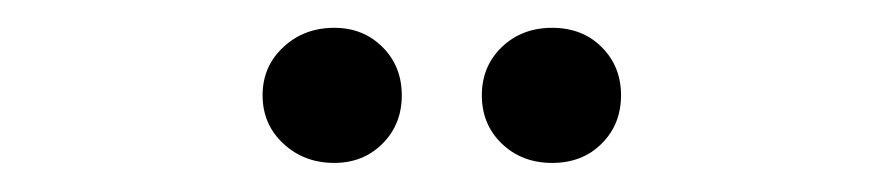

<svg xmlns="http://www.w3.org/2000/svg" viewBox="-20 -632 626 136"><path d="M216.8 -516.6Q195.3 -516.6 180.7 -530.3Q166 -543.9 166 -564.5Q166 -585 180.7 -598.6Q195.3 -612.3 216.8 -612.3Q237.3 -612.3 251 -598.6Q264.6 -585 264.6 -564.5Q264.6 -543.9 251 -530.3Q237.3 -516.6 216.8 -516.6ZM371.1 -516.6Q349.6 -516.6 335.4 -530.3Q321.3 -543.9 321.3 -564.5Q321.3 -585 335.4 -598.6Q349.6 -612.3 371.1 -612.3Q392.6 -612.3 406.2 -598.6Q419.9 -585 419.9 -564.5Q419.9 -543.9 406.2 -530.3Q392.6 -516.6 371.1 -516.6Z"/></svg>

Font: Crimson Pro ExtraLight
Style: Regular
Weight: 400
Version: Version 1.002